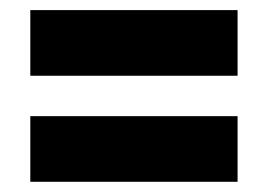

<svg xmlns="http://www.w3.org/2000/svg" viewBox="-20 -540 530 380"><path d="M40 -180.2V-310.1H450.2V-180.2ZM40 -390.1V-520H450.2V-390.1Z"/></svg>

Font: Russo One
Style: Regular
Weight: 400
Designer: Jovanny lemonad
Foundry: Jovanny Lemonad
Version: Version 1.000